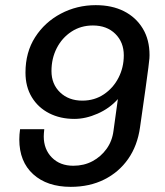

<svg xmlns="http://www.w3.org/2000/svg" viewBox="-20 -716 640 746"><path d="M255 10Q163 10 109 -39Q55 -88 55 -174Q55 -193 58 -214H152Q151 -205 150.5 -198Q150 -191 150 -186Q150 -136 181.5 -104Q213 -72 265 -72Q306 -72 339 -89.5Q372 -107 394 -137.5Q416 -168 421 -208L438 -331Q406 -295 359.5 -274.5Q313 -254 269 -254Q214 -254 171 -276Q128 -298 103.5 -338.5Q79 -379 79 -434Q79 -513 116.5 -571.5Q154 -630 216.5 -663Q279 -696 352 -696Q415 -696 461.5 -672.5Q508 -649 534.5 -605.5Q561 -562 561 -502Q561 -498 560.5 -489Q560 -480 556.5 -453.5Q553 -427 545.5 -372Q538 -317 524 -221Q514 -150 478 -98.5Q442 -47 385 -18.5Q328 10 255 10ZM300 -325Q347 -325 383.5 -349.5Q420 -374 440.5 -414Q461 -454 461 -501Q461 -552 428 -584.5Q395 -617 341 -617Q294 -617 257.5 -593Q221 -569 200.5 -529Q180 -489 180 -440Q180 -389 213.5 -357Q247 -325 300 -325Z"/></svg>

Font: Chivo Mono
Style: Italic
Weight: 400
Italic angle: -8.05°
Monospace: yes
Version: Version 1.008